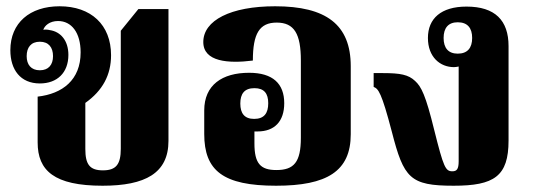

<svg xmlns="http://www.w3.org/2000/svg" viewBox="-20 -581 1702 612"><path d="M517 -132V-552H421L365 -483V-107C365 -57 350 -38 308 -38C266 -38 252 -57 252 -106V-253C307 -292 334 -342 334 -405C334 -502 270 -561 170 -561C75 -561 13 -508 13 -421C13 -359 45 -315 107 -315C162 -315 198 -349 198 -406C198 -452 173 -480 139 -485C131 -487 124 -487 118 -486C122 -499 138 -514 165 -514C208 -514 237 -477 237 -414C237 -326 179 -282 100 -273V-127C100 -37 153 11 307 11C443 11 517 -29 517 -132ZM107 -357C79 -357 65 -375 65 -402C65 -430 79 -448 107 -448C135 -448 149 -430 149 -402C149 -375 135 -357 107 -357Z M1098 -153V-370C1098 -503 1019 -561 857 -561C715 -561 628 -516 628 -447C628 -384 708 -378 786 -388C786 -474 807 -509 862 -509C918 -509 939 -473 939 -388V-142C939 -64 917 -39 861 -39C810 -39 791 -60 791 -124V-162C794 -162 798 -162 801 -162C855 -162 886 -194 886 -252C886 -314 850 -349 774 -349C688 -349 631 -310 631 -229V-154C631 -37 691 11 860 11C1022 11 1098 -35 1098 -153ZM790 -202C759 -202 746 -220 746 -251C746 -282 759 -300 791 -300C822 -300 835 -283 835 -252C835 -220 822 -202 790 -202Z M1601 -133V-434C1601 -516 1558 -560 1467 -560C1386 -560 1344 -522 1344 -460C1344 -399 1383 -367 1427 -367C1432 -367 1437 -368 1442 -369V-67C1442 -42 1436 -35 1422 -35C1400 -35 1394 -47 1364 -167C1337 -277 1323 -305 1303 -323C1282 -343 1256 -348 1201 -348H1171V-304C1186 -298 1196 -287 1229 -161C1267 -13 1287 11 1426 11C1555 11 1601 -19 1601 -133ZM1439 -410C1409 -410 1394 -428 1394 -460C1394 -492 1409 -510 1439 -510C1470 -510 1485 -492 1485 -460C1485 -428 1470 -410 1439 -410Z"/></svg>

Font: Noto Serif Thai SemiCondensed Extra
Style: Regular
Weight: 800
Width: 4
Designer: Monotype Design Team
Foundry: Monotype Imaging Inc.
Version: Version 1.901